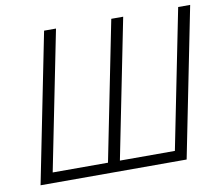

<svg xmlns="http://www.w3.org/2000/svg" viewBox="-78 -805 1038 900"><g transform="rotate(-10 441.0 -355.5)"><path d="M243.2 -710.9 110.8 -49.3H374L506.3 -710.9H563L430.7 -49.3H692.4L824.7 -710.9H881.8L739.7 0H44.4L186.5 -710.9Z"/></g></svg>

Font: Franko
Style: Light Italic
Weight: 300
Designer: Google
Version: Version 1.200310; 2013